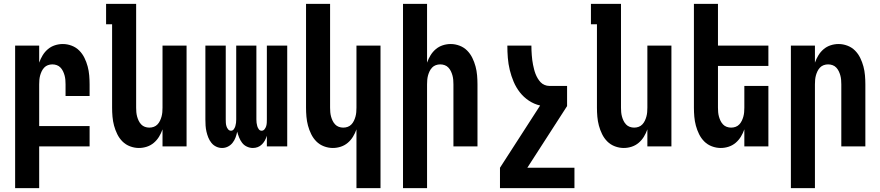

<svg xmlns="http://www.w3.org/2000/svg" viewBox="-20 -755 4540 990"><path d="M58 215V-520H182V-432Q189 -452 200 -470Q211 -488 227 -501.5Q243 -515 263 -521.5Q283 -528 304 -528Q327 -528 349.5 -519.5Q372 -511 388.5 -494.5Q405 -478 415.5 -456.5Q426 -435 432 -412.5Q438 -390 440 -366.5Q442 -343 442 -320V-260H318V-320Q318 -332 317 -343.5Q316 -355 313 -366Q310 -377 305 -387.5Q300 -398 292 -406.5Q284 -415 273 -419Q262 -423 250 -423Q238 -423 227 -419Q216 -415 208 -406.5Q200 -398 195 -387.5Q190 -377 187 -366Q184 -355 183 -343.5Q182 -332 182 -320V-105H442V0H182V215Z M696 8Q673 8 650.5 -0.5Q628 -9 611.5 -25.5Q595 -42 584.5 -63.5Q574 -85 568 -107.5Q562 -130 560 -153.5Q558 -177 558 -200V-630H527V-735H682V-200Q682 -188 683 -176.5Q684 -165 687 -154Q690 -143 695 -132.5Q700 -122 708 -113.5Q716 -105 727 -101Q738 -97 750 -97Q762 -97 773 -101Q784 -105 792 -113.5Q800 -122 805 -132.5Q810 -143 813 -154Q816 -165 817 -176.5Q818 -188 818 -200V-520H942V0H818V-88Q811 -68 800 -50Q789 -32 773 -18.5Q757 -5 737 1.5Q717 8 696 8Z M1125 8Q1109 8 1094.5 1Q1080 -6 1070 -18.5Q1060 -31 1054 -46Q1048 -61 1044.5 -76.5Q1041 -92 1040 -107.5Q1039 -123 1039 -139V-520H1144V-139Q1144 -130 1144.5 -121.5Q1145 -113 1147.5 -104.5Q1150 -96 1156 -88.5Q1162 -81 1171 -81Q1180 -81 1185.5 -88.5Q1191 -96 1193.5 -104.5Q1196 -113 1197 -121.5Q1198 -130 1198 -139V-520H1302V-139Q1302 -130 1303 -121.5Q1304 -113 1306.5 -104.5Q1309 -96 1314.5 -88.5Q1320 -81 1329 -81Q1338 -81 1344 -88.5Q1350 -96 1352.5 -104.5Q1355 -113 1355.5 -121.5Q1356 -130 1356 -139V-520H1461V0H1356V-55Q1352 -42 1346 -31Q1340 -20 1330.5 -10.5Q1321 -1 1309 3.5Q1297 8 1284 8Q1268 8 1253 1Q1238 -6 1228.5 -18.5Q1219 -31 1213 -46Q1207 -61 1203 -76Q1200 -61 1194.5 -46Q1189 -31 1179 -18.5Q1169 -6 1155 1Q1141 8 1125 8Z M1818 215V-88Q1811 -68 1800 -50Q1789 -32 1773 -18.5Q1757 -5 1737 1.5Q1717 8 1696 8Q1673 8 1650.5 -0.5Q1628 -9 1611.5 -25.5Q1595 -42 1584.5 -63.5Q1574 -85 1568 -107.5Q1562 -130 1560 -153.5Q1558 -177 1558 -200V-735H1682V-200Q1682 -188 1683 -176.5Q1684 -165 1687 -154Q1690 -143 1695 -132.5Q1700 -122 1708 -113.5Q1716 -105 1727 -101Q1738 -97 1750 -97Q1762 -97 1773 -101Q1784 -105 1792 -113.5Q1800 -122 1805 -132.5Q1810 -143 1813 -154Q1816 -165 1817 -176.5Q1818 -188 1818 -200V-520H1942V215Z M2058 215V-735H2182V-432Q2189 -452 2200 -470Q2211 -488 2227 -501.5Q2243 -515 2263 -521.5Q2283 -528 2304 -528Q2327 -528 2349.5 -519.5Q2372 -511 2388.5 -494.5Q2405 -478 2415.5 -456.5Q2426 -435 2432 -412.5Q2438 -390 2440 -366.5Q2442 -343 2442 -320V0H2318V-320Q2318 -332 2317 -343.5Q2316 -355 2313 -366Q2310 -377 2305 -387.5Q2300 -398 2292 -406.5Q2284 -415 2273 -419Q2262 -423 2250 -423Q2238 -423 2227 -419Q2216 -415 2208 -406.5Q2200 -398 2195 -387.5Q2190 -377 2187 -366Q2184 -355 2183 -343.5Q2182 -332 2182 -320V215Z M2942 215H2558V110L2765 -211Q2734 -218 2707 -236Q2680 -254 2660.5 -279Q2641 -304 2628.5 -333.5Q2616 -363 2608.5 -394Q2601 -425 2598.5 -456.5Q2596 -488 2596 -520H2720Q2720 -508 2720.5 -495.5Q2721 -483 2722 -470.5Q2723 -458 2724.5 -445.5Q2726 -433 2728.5 -421Q2731 -409 2734 -397Q2737 -385 2741.5 -373.5Q2746 -362 2752.5 -351Q2759 -340 2767.5 -331Q2776 -322 2788 -317Q2800 -312 2812 -312H2904V-208L2699 110H2942Z M3196 8Q3173 8 3150.5 -0.5Q3128 -9 3111.5 -25.5Q3095 -42 3084.5 -63.5Q3074 -85 3068 -107.5Q3062 -130 3060 -153.5Q3058 -177 3058 -200V-630H3027V-735H3182V-200Q3182 -188 3183 -176.5Q3184 -165 3187 -154Q3190 -143 3195 -132.5Q3200 -122 3208 -113.5Q3216 -105 3227 -101Q3238 -97 3250 -97Q3262 -97 3273 -101Q3284 -105 3292 -113.5Q3300 -122 3305 -132.5Q3310 -143 3313 -154Q3316 -165 3317 -176.5Q3318 -188 3318 -200V-520H3442V0H3318V-88Q3311 -68 3300 -50Q3289 -32 3273 -18.5Q3257 -5 3237 1.5Q3217 8 3196 8Z M3696 8Q3673 8 3650.5 -0.5Q3628 -9 3611.5 -25.5Q3595 -42 3584.5 -63.5Q3574 -85 3568 -107.5Q3562 -130 3560 -153.5Q3558 -177 3558 -200V-735H3682V-520H3942V-415H3682V-200Q3682 -188 3683 -176.5Q3684 -165 3687 -154Q3690 -143 3695 -132.5Q3700 -122 3708 -113.5Q3716 -105 3727 -101Q3738 -97 3750 -97Q3762 -97 3773 -101Q3784 -105 3792 -113.5Q3800 -122 3805 -132.5Q3810 -143 3813 -154Q3816 -165 3817 -176.5Q3818 -188 3818 -200V-312H3942V0H3818V-88Q3811 -68 3800 -50Q3789 -32 3773 -18.5Q3757 -5 3737 1.5Q3717 8 3696 8Z M4058 215V-520H4182V-432Q4189 -452 4200 -470Q4211 -488 4227 -501.5Q4243 -515 4263 -521.5Q4283 -528 4304 -528Q4327 -528 4349.5 -519.5Q4372 -511 4388.5 -494.5Q4405 -478 4415.5 -456.5Q4426 -435 4432 -412.5Q4438 -390 4440 -366.5Q4442 -343 4442 -320V0H4318V-320Q4318 -332 4317 -343.5Q4316 -355 4313 -366Q4310 -377 4305 -387.5Q4300 -398 4292 -406.5Q4284 -415 4273 -419Q4262 -423 4250 -423Q4238 -423 4227 -419Q4216 -415 4208 -406.5Q4200 -398 4195 -387.5Q4190 -377 4187 -366Q4184 -355 4183 -343.5Q4182 -332 4182 -320V215Z"/></svg>

Font: Iosevka Extrabold
Style: Regular
Weight: 800
Monospace: yes
Designer: Belleve Invis
Foundry: Belleve Invis
Version: Version 32.5.0; ttfautohint (v1.8.4)